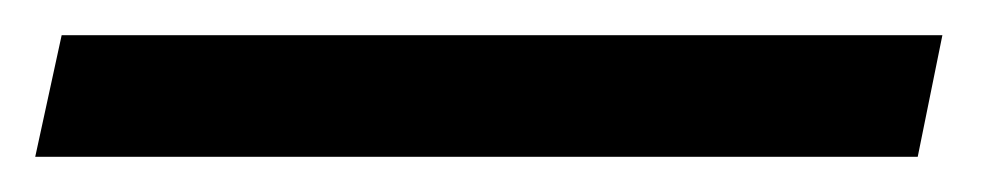

<svg xmlns="http://www.w3.org/2000/svg" viewBox="-41 40 561 109"><path d="M-21 129 -6 60H494L480 129Z"/></svg>

Font: Perun
Style: Italic
Weight: 400
Italic angle: -12°
Foundry: Copyright (c) Stefan Peev, Context Ltd, 2016
Version: Version 1.027